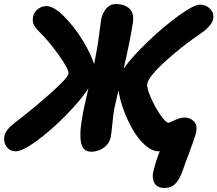

<svg xmlns="http://www.w3.org/2000/svg" viewBox="-55 -703 1075 949"><path d="M22.9 44.9Q-6.3 44.9 -22.7 21.7Q-39.1 -1.5 -33.2 -30.8Q-30.3 -46.4 -18.3 -61.5Q-6.3 -76.7 19 -97.2Q102.5 -160.2 191.2 -238.8Q279.8 -317.4 283.2 -337.9Q287.1 -358.4 237.1 -428.7Q187 -499 143.1 -542Q124.5 -559.1 115.5 -574.5Q106.4 -589.8 106.9 -607.9Q107.4 -635.3 127.4 -654.1Q147.5 -672.9 174.8 -672.9Q210.4 -672.9 261 -622.6Q311.5 -572.3 352.3 -505.9Q393.1 -439.5 410.2 -386.2Q427.2 -468.8 435.1 -533Q442.9 -597.2 444.8 -606Q451.2 -638.7 470.2 -660.9Q489.3 -683.1 517.1 -683.1Q562 -683.1 586.4 -658.7Q610.8 -634.3 600.1 -580.1Q597.7 -561.5 583.3 -488.8Q568.8 -416 558.1 -372.1L556.2 -363.8Q595.2 -419.9 673.8 -495.4Q752.4 -570.8 828.1 -625.5Q903.8 -680.2 933.1 -680.2Q963.4 -680.2 983.6 -659.2Q1003.9 -638.2 999 -609.9Q992.2 -576.7 940.9 -540Q846.7 -476.6 763.7 -401.4Q680.7 -326.2 672.9 -289.1Q668.9 -271 689.2 -223.6Q709.5 -176.3 736.8 -136.2Q764.2 -96.2 778.8 -96.2Q780.8 -96.2 808.8 -109.1Q836.9 -122.1 856.9 -122.1Q884.8 -122.1 903.3 -103Q921.9 -84 914.1 -49.8Q909.7 -25.9 882.8 44.7Q856 115.2 846.2 145Q832.5 183.6 812 204.8Q791.5 226.1 757.8 226.1Q723.6 226.1 710 204.1Q696.3 182.1 701.2 151.9Q713.9 96.7 734.9 43.9Q732.9 44.9 728 44.9Q696.3 44.9 662.1 14.4Q627.9 -16.1 601.6 -61.8Q575.2 -107.4 555.9 -159.9Q536.6 -212.4 530.8 -256.8Q514.6 -188 509.8 -166Q505.4 -141.1 500.5 -91.6Q495.6 -42 492.2 -25.9Q485.8 6.8 458 26.9Q430.2 46.9 396 46.9Q372.6 46.9 359.6 32.7Q346.7 18.6 343.8 -9.3Q340.8 -37.1 344 -70.3Q347.2 -103.5 356 -148.9Q364.7 -191.9 381.8 -265.1Q340.8 -204.1 269 -131.3Q197.3 -58.6 126.7 -6.8Q56.2 44.9 22.9 44.9Z"/></svg>

Font: Shantell Sans Bouncy
Style: Bold Italic
Weight: 700
Italic angle: -11.31°
Designer: Stephen Nixon, Anya Danilova, Shantell Martin
Foundry: Arrow Type
Version: Version 1.006;[9816181b4]